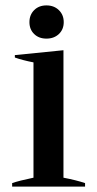

<svg xmlns="http://www.w3.org/2000/svg" viewBox="-20 -691 360 711"><path d="M89 -609Q89 -636 106.5 -653.5Q124 -671 152 -671Q180 -671 198 -653.5Q216 -636 216 -609Q216 -582 198 -565Q180 -548 152 -548Q124 -548 106.5 -565Q89 -582 89 -609ZM25 -13Q51 -22 104 -33V-460Q63 -468 35 -478V-487L215 -505V-33Q262 -24 295 -13V0H25Z"/></svg>

Font: Trirong Medium
Style: Regular
Weight: 500
Designer: Katatrad Team
Foundry: CadsonDemak
Version: Version 1.001